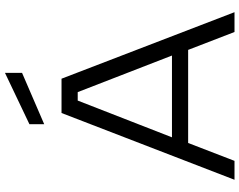

<svg xmlns="http://www.w3.org/2000/svg" viewBox="-116 -853 969 777"><g transform="rotate(-90 368.5 -464.5)"><path d="M299.7 -700H438.5L707.7 0H627.5L555.1 -187.6H178.4L106 0H29.5ZM532.2 -253.1 384.2 -634.5H350L201.3 -253.1ZM254.3 -829.9 462.2 -928.9V-859.8L254.3 -770.1Z"/></g></svg>

Font: AF Albert Sans Medium
Style: Regular
Weight: 500
Designer: Andreas Rasmussen
Foundry: a.Foundry
Version: Version 1.300;Glyphs 3.2 (3231)